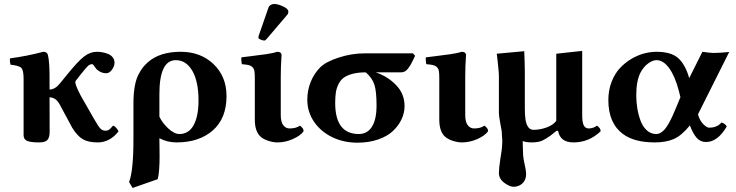

<svg xmlns="http://www.w3.org/2000/svg" viewBox="-20 -703 3683 961"><path d="M228.5 -43.5Q228.5 -15.6 217.8 -2.9Q207 9.8 175.8 9.8Q132.8 9.8 115.5 2Q98.1 -5.9 98.1 -25.9V-309.1Q98.1 -351.1 86.7 -363Q75.2 -375 33.2 -378.9Q26.9 -401.4 30.8 -411.1Q111.8 -421.4 196.8 -443.8Q216.3 -443.8 220.2 -426.8Q228 -391.6 228 -321.3V-254.9Q255.4 -254.9 279.8 -285.2L317.9 -332Q370.6 -397 401.1 -420.4Q431.6 -443.8 464.8 -443.8Q478 -443.8 491.9 -441.4Q505.9 -439 520.3 -433.3Q534.7 -427.7 543.9 -416.3Q553.2 -404.8 553.2 -389.2Q553.2 -372.1 540.5 -354.2Q527.8 -336.4 511.2 -336.4Q486.3 -336.4 464.8 -355Q461.4 -358.4 456.5 -365.5Q451.7 -372.6 448 -377.2Q444.3 -381.8 441.9 -381.8Q430.2 -381.8 420.7 -373.3Q411.1 -364.7 382.8 -329.1L358.9 -298.3Q350.1 -287.6 384.8 -223.1L451.2 -106.9Q472.7 -69.8 482.7 -59.3Q492.7 -48.8 508.8 -48.8Q519 -48.8 526.4 -54.2Q533.7 -59.6 545.9 -74.2Q553.2 -72.8 562 -62.7Q570.8 -52.7 573.2 -45.4Q529.8 9.8 469.2 9.8Q422.4 9.8 395 -5.9Q367.7 -21.5 341.8 -63L278.8 -180.2Q259.3 -215.8 228 -215.8Z M973.6 -200.2Q973.6 -295.4 942.6 -348.6Q911.6 -401.9 859.9 -401.9Q777.8 -401.9 777.8 -231.9V-119.1Q792 -88.4 822 -60.3Q852.1 -32.2 877.9 -32.2Q924.8 -32.2 949.2 -76.7Q973.6 -121.1 973.6 -200.2ZM769.5 193.8 643.6 237.8 626 208Q647.9 152.8 647.9 -6.8V-186Q647.9 -233.4 654.3 -269.5Q660.6 -305.7 672.6 -328.9Q684.6 -352.1 694.8 -365Q705.1 -377.9 719.7 -391.1Q778.8 -443.8 884.8 -443.8Q984.4 -443.8 1049.1 -381.8Q1113.8 -319.8 1113.8 -222.2Q1113.8 -110.4 1045.2 -50.3Q976.6 9.8 863.8 9.8Q816.9 9.8 777.8 -11.2Q777.8 2.4 778.3 32.5Q778.8 62.5 778.8 77.1Q778.8 157.2 769.5 193.8Z M1352.5 -683.1Q1370.6 -683.1 1397 -670.9Q1423.3 -658.7 1423.3 -645Q1423.3 -635.3 1418.5 -629.9L1314.5 -507.8Q1307.6 -500 1303.2 -500Q1296.4 -500 1284.9 -504.6Q1273.4 -509.3 1273.4 -514.2Q1273.4 -520 1274.4 -522.9L1324.2 -666Q1327.1 -673.8 1335.2 -678.5Q1343.3 -683.1 1352.5 -683.1ZM1385.3 -127Q1385.3 -92.3 1397.9 -76.2Q1410.6 -60.1 1429.2 -60.1Q1462.4 -60.1 1481.4 -74.2Q1491.2 -66.4 1495.4 -60.5Q1499.5 -54.7 1499.5 -45.9Q1483.9 -23.9 1446 -7.1Q1408.2 9.8 1368.2 9.8Q1348.6 9.8 1324.7 2.4Q1300.8 -4.9 1285.2 -18.1Q1255.4 -43.9 1255.4 -105V-314Q1255.4 -336.4 1253.2 -348.1Q1251 -359.9 1242.9 -367.4Q1234.9 -375 1223.9 -377.4Q1212.9 -379.9 1190.4 -381.8Q1189 -386.7 1188 -398.9Q1187 -411.1 1188.5 -416Q1202.1 -418 1229.7 -421.1Q1257.3 -424.3 1273.4 -426.8L1310.5 -431.6Q1330.6 -434.6 1344.2 -437.5Q1357.9 -440.4 1366.2 -443.8Q1389.2 -443.8 1389.2 -426.8Q1385.3 -371.1 1385.3 -321.3Z M1986.8 -340.8H1860.8Q1920.4 -320.8 1962.6 -277.1Q2004.9 -233.4 2004.9 -171.9Q2004.9 -138.2 1990 -106.2Q1975.1 -74.2 1947 -47.6Q1918.9 -21 1872.6 -4.9Q1826.2 11.2 1769 11.2Q1700.7 11.2 1643.6 -16.1Q1586.4 -43.5 1552.2 -93Q1518.1 -142.6 1518.1 -204.1Q1518.1 -250 1534.9 -292.5Q1551.8 -335 1583 -366.2Q1610.4 -393.6 1675 -414.8Q1739.7 -436 1805.7 -436H2046.9L2057.6 -423.8L2047.4 -402.3Q2040 -387.2 2035.4 -379.2Q2030.8 -371.1 2022.9 -360.6Q2015.1 -350.1 2006.3 -345.5Q1997.6 -340.8 1986.8 -340.8ZM1775.9 -32.2Q1818.4 -32.2 1841.6 -68.6Q1864.7 -105 1864.7 -174.8Q1864.7 -244.6 1854.2 -278.3Q1843.8 -312 1811 -340.8Q1772.9 -340.8 1745.6 -333.7Q1718.3 -326.7 1701.4 -314.7Q1684.6 -302.7 1674.6 -282.7Q1664.6 -262.7 1661.1 -240.7Q1657.7 -218.8 1657.7 -188Q1657.7 -32.2 1775.9 -32.2Z M2308.6 -127Q2308.6 -92.3 2321.3 -76.2Q2334 -60.1 2352.5 -60.1Q2385.7 -60.1 2404.8 -74.2Q2414.6 -66.4 2418.7 -60.5Q2422.9 -54.7 2422.9 -45.9Q2407.2 -23.9 2369.4 -7.1Q2331.5 9.8 2291.5 9.8Q2272 9.8 2248 2.4Q2224.1 -4.9 2208.5 -18.1Q2178.7 -43.9 2178.7 -105V-314Q2178.7 -336.4 2176.5 -348.1Q2174.3 -359.9 2166.3 -367.4Q2158.2 -375 2147.2 -377.4Q2136.2 -379.9 2113.8 -381.8Q2112.3 -386.7 2111.3 -398.9Q2110.4 -411.1 2111.8 -416Q2125.5 -418 2153.1 -421.1Q2180.7 -424.3 2196.8 -426.8L2233.9 -431.6Q2253.9 -434.6 2267.6 -437.5Q2281.2 -440.4 2289.6 -443.8Q2312.5 -443.8 2312.5 -426.8Q2308.6 -371.1 2308.6 -321.3Z M2773.4 -48.3 2765.1 -47.9 2734.9 -23.9Q2728 -18.6 2710.4 -7.8Q2692.9 2.9 2677.5 6.3Q2662.1 9.8 2642.1 9.8Q2612.8 9.8 2596.2 2.9Q2596.7 7.8 2597.2 43.5Q2597.7 79.1 2601.1 96.2Q2613.3 149.9 2613.3 168Q2613.3 198.2 2594.7 215.1Q2576.2 231.9 2550.3 231.9Q2530.8 231.9 2503.9 211.9Q2477.1 191.9 2477.1 163.1Q2477.1 140.1 2484.4 91.8Q2484.9 86.9 2487.3 72.8Q2489.7 58.6 2490.7 51Q2491.7 43.5 2492.9 30Q2494.1 16.6 2494.1 3.9Q2494.1 -3.9 2492.7 -21.5L2491.2 -45.9Q2490.2 -54.2 2483.6 -88.4Q2477.1 -122.6 2477.1 -137.2V-323.2Q2477.1 -334.5 2474.4 -362.1Q2471.7 -389.6 2469.2 -412.1L2466.3 -434.1L2604 -446.8Q2606.9 -375 2606.9 -342.8V-160.2Q2606.9 -126 2610.4 -103.8Q2613.8 -81.5 2623.5 -67.4Q2633.3 -53.2 2650.4 -53.2Q2683.6 -53.2 2716.1 -65.2Q2748.5 -77.1 2764.2 -98.1V-434.1L2894 -448.2V-127Q2894 -90.8 2901.9 -75.4Q2909.7 -60.1 2926.3 -60.1Q2949.2 -60.1 2968.3 -74.2Q2978 -66.4 2982.2 -60.5Q2986.3 -54.7 2986.3 -45.9Q2927.7 9.8 2851.1 9.8Q2783.2 9.8 2773.4 -48.3Z M3265.6 -443.8Q3339.4 -443.8 3374.8 -411.9Q3410.2 -379.9 3429.7 -312L3495.6 -443.8Q3534.2 -438 3552.7 -438Q3582 -438 3629.9 -442.9L3473.6 -130.9Q3481.9 -99.6 3499.8 -81.8Q3517.6 -64 3528.8 -64Q3570.3 -64 3590.8 -89.8Q3606.9 -86.4 3617.7 -70.3Q3572.3 7.8 3513.7 7.8Q3484.9 7.8 3466.3 -13.9Q3447.8 -35.6 3433.1 -75.2Q3390.1 -22.9 3351.1 -6.6Q3312 9.8 3256.8 9.8Q3154.8 9.8 3098.1 -32.2Q3024.9 -86.4 3024.9 -202.1Q3024.9 -251.5 3041 -293Q3057.1 -334.5 3082.5 -361.8Q3107.9 -389.2 3140.1 -408.2Q3172.4 -427.2 3204.3 -435.5Q3236.3 -443.8 3265.6 -443.8ZM3385.7 -216.8 3377 -251Q3358.4 -321.8 3329.3 -361.8Q3300.3 -401.9 3265.6 -401.9Q3246.6 -401.9 3223.9 -385.3Q3201.2 -368.7 3186 -339.8Q3164.6 -298.8 3164.6 -226.1Q3164.6 -193.4 3169.7 -161.6Q3174.8 -129.9 3185.8 -99.6Q3196.8 -69.3 3217.3 -50.8Q3237.8 -32.2 3264.6 -32.2Q3276.9 -32.2 3288.1 -39.3Q3299.3 -46.4 3308.3 -57.1Q3317.4 -67.9 3327.9 -86.7Q3338.4 -105.5 3346.2 -123L3365.7 -168Z"/></svg>

Font: Linux Libertine G
Style: Bold
Weight: 700
Designer: Philipp H. Poll
Foundry: Philipp H. Poll
Version: Version 5.0.3